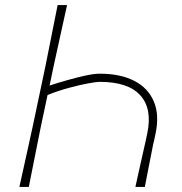

<svg xmlns="http://www.w3.org/2000/svg" viewBox="-20 -733 712 753"><path d="M56 0Q69.5 -61.5 82 -117.2Q94.5 -173 108.5 -238L158 -472.5Q171.5 -539.5 182.8 -596.8Q194 -654 206 -713H243Q229.5 -651.5 217.2 -596Q205 -540.5 190 -472L174.5 -397.5Q205 -407.5 242.5 -418.2Q280 -429 314.5 -436.5Q349 -444 371 -444Q451.5 -444 506 -416.2Q560.5 -388.5 583.2 -335.2Q606 -282 589.5 -206Q587.5 -195.5 585.2 -186Q583 -176.5 580.5 -166Q571.5 -120.5 564 -82.2Q556.5 -44 548 0H511Q521 -45.5 530.5 -88Q540 -130.5 551 -179L557.5 -209.5Q578 -306.5 530.2 -359.2Q482.5 -412 370.5 -412Q359 -412 326 -406Q293 -400 250.5 -388.5Q208 -377 166.5 -360.5L140.5 -238Q127 -170.5 116 -115.5Q105 -60.5 93 0Z"/></svg>

Font: Commissioner Loud Thin
Style: Italic
Weight: 100
Italic angle: -12°
Designer: Kostas Bartsokas
Foundry: Kostas Bartsokas
Version: Version 1.000; ttfautohint (v1.8.3)